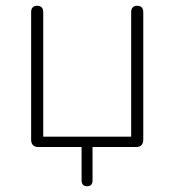

<svg xmlns="http://www.w3.org/2000/svg" viewBox="-20 -510 605 666"><path d="M282 136Q273 136 268 131Q263 126 263 116V0H113Q101 0 94.5 -6.5Q88 -13 88 -25V-468Q88 -479 93.5 -484.5Q99 -490 109 -490Q119 -490 124.5 -484.5Q130 -479 130 -468V-36H435V-468Q435 -479 440.5 -484.5Q446 -490 456 -490Q466 -490 471.5 -484.5Q477 -479 477 -468V-25Q477 -13 470.5 -6.5Q464 0 452 0H301V116Q301 136 282 136Z"/></svg>

Font: Nunito ExtraLight
Style: Regular
Weight: 200
Designer: Vernon Adams
Foundry: Vernon Adams
Version: Version 3.602